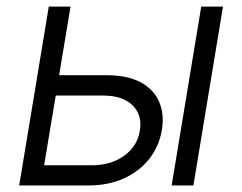

<svg xmlns="http://www.w3.org/2000/svg" viewBox="-20 -566 739 586"><path d="M148.4 -336.4H305.7Q368.2 -336.4 408.4 -315.2Q448.7 -293.9 465.3 -256.3Q481.9 -218.8 474.1 -169.4Q465.8 -120.1 436.3 -82Q406.7 -43.9 359.1 -22Q311.5 0 249.5 0H38.6L128.9 -545.9H195.3L114.7 -61.5H259.8Q318.8 -61.5 359.1 -90.8Q399.4 -120.1 406.7 -166.5Q415 -214.8 384.5 -244.6Q354 -274.4 294.9 -274.4H137.7ZM503.9 0 594.2 -545.9H660.6L570.3 0Z"/></svg>

Font: Inter Light
Style: Italic
Weight: 300
Italic angle: -9.3988°
Designer: Rasmus Andersson
Foundry: rsms
Version: Version 4.001;git-66647c0bb